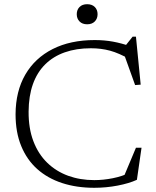

<svg xmlns="http://www.w3.org/2000/svg" viewBox="-20 -883 742 913"><path d="M428.5 -26.5Q471 -26.5 516.2 -35.5Q561.5 -44.5 599.5 -63L562.5 -28L626.5 -180.5H653L631 -28Q594 -11 539.5 -0.5Q485 10 428 10Q344.5 10 275.5 -12.5Q206.5 -35 157 -79.2Q107.5 -123.5 80.8 -188.8Q54 -254 54 -339.5Q54.5 -449 100.2 -528Q146 -607 230.5 -649.8Q315 -692.5 430.5 -692.5Q476 -692.5 517.2 -685Q558.5 -677.5 602.5 -662H573.5L610.5 -708.5H626.5L649 -480.5L622.5 -478.5L564.5 -640L597.5 -601Q545.5 -630.5 503.2 -642Q461 -653.5 412 -653.5Q343 -653.5 288.2 -634.2Q233.5 -615 195 -577Q156.5 -539 136.5 -482.8Q116.5 -426.5 116 -352.5Q115.5 -272.5 138.8 -211.5Q162 -150.5 204.5 -109.2Q247 -68 304 -47.2Q361 -26.5 428.5 -26.5ZM394.5 -767.5Q371.5 -767.5 358.2 -781Q345 -794.5 345 -815.5Q345 -836.5 358.2 -849.8Q371.5 -863 394.5 -863Q417.5 -863 430.8 -849.8Q444 -836.5 444 -815.5Q444 -794.5 430.8 -781Q417.5 -767.5 394.5 -767.5Z"/></svg>

Font: Newsreader Light
Style: Regular
Weight: 300
Designer: Hugues Gentile
Foundry: Production Type
Version: Version 1.003